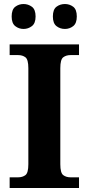

<svg xmlns="http://www.w3.org/2000/svg" viewBox="-20 -935 441 955"><path d="M28 0V-53H70Q92 -53 106.5 -64Q121 -75 121 -118V-596Q121 -639 106.5 -650Q92 -661 70 -661H28V-714H373V-661H331Q309 -661 294.5 -650Q280 -639 280 -596V-118Q280 -75 294.5 -64Q309 -53 331 -53H373V0ZM303 -791Q279 -791 261 -805Q243 -819 243 -853Q243 -888 261 -901.5Q279 -915 303 -915Q326 -915 344 -901.5Q362 -888 362 -853Q362 -819 344 -805Q326 -791 303 -791ZM97 -791Q74 -791 56 -805Q38 -819 38 -853Q38 -888 56 -901.5Q74 -915 97 -915Q120 -915 138.5 -901.5Q157 -888 157 -853Q157 -819 138.5 -805Q120 -791 97 -791Z"/></svg>

Font: Noto Serif Tamil
Style: Bold Italic
Weight: 700
Italic angle: -12°
Designer: Indian Type Foundry, Tom Grace, and the Monotype Design Team
Foundry: Monotype Imaging Inc.
Version: Version 2.003; ttfautohint (v1.8.4.7-5d5b)